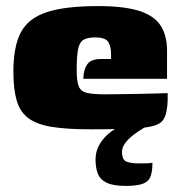

<svg xmlns="http://www.w3.org/2000/svg" viewBox="-20 -420 589 631"><path d="M278 5Q200 5 150.5 -3Q101 -11 73.5 -31.5Q46 -52 35 -89Q24 -126 24 -185Q24 -267 48.5 -313.5Q73 -360 133.5 -380Q194 -400 302 -400Q387 -400 436.5 -384.5Q486 -369 507.5 -336.5Q529 -304 529 -253V-161H254Q254 -189 266 -207.5Q278 -226 311 -226H345V-242Q345 -268 335.5 -282.5Q326 -297 293 -297Q267 -297 254 -289Q241 -281 236.5 -258Q232 -235 232 -189Q232 -154 238.5 -137Q245 -120 265 -115Q285 -110 325 -110Q341 -110 373 -110.5Q405 -111 440 -111.5Q475 -112 501 -113Q527 -114 531 -114V-91Q531 -74 527 -53.5Q523 -33 513 -22Q498 -4 442 0.5Q386 5 278 5ZM394 191Q351 191 329.5 180Q308 169 301 149.5Q294 130 294 105Q294 81 303 62.5Q312 44 326 29.5Q340 15 355.5 5.5Q371 -4 384 -10H474Q465 -7 450 2Q435 11 419 23Q403 35 392 49.5Q381 64 381 79Q381 106 396.5 111.5Q412 117 434 117Q459 117 467.5 116.5Q476 116 477.5 115.5Q479 115 481 115Q481 141 475.5 158Q470 175 451.5 183Q433 191 394 191Z"/></svg>

Font: Genos Black
Style: Regular
Weight: 900
Designer: Robert E. Leuschke
Foundry: Robert E. Leuschke
Version: Version 1.010